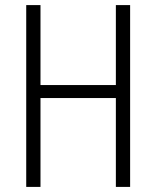

<svg xmlns="http://www.w3.org/2000/svg" viewBox="-20 -734 614 754"><path d="M491 0H435V-349H139V0H83V-714H139V-400H435V-714H491Z"/></svg>

Font: Noto Sans Gurmukhi UI Condensed Light
Style: Regular
Weight: 300
Width: 3
Designer: Jelle Bosma - Monotype Design Team
Foundry: Monotype Imaging Inc.
Version: Version 2.004; ttfautohint (v1.8.4.7-5d5b)